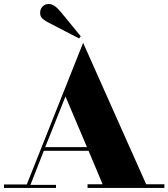

<svg xmlns="http://www.w3.org/2000/svg" viewBox="-75 -927 831 947"><path d="M356.9 -18.1H431.2L361.8 -183.1H141.1L75.2 -15.1H201.2V0H-55.2V-17.1H57.1L238.8 -474.1L335 -715.8L646 -18.1H735.8V0H356.9ZM147.9 -201.2H354L248 -451.2ZM157.2 -819.3Q140.6 -828.6 131.8 -837.9Q123 -847.2 123 -864.3Q123 -882.3 135 -894.8Q147 -907.2 165 -907.2Q180.2 -907.2 194.3 -897.5Q208.5 -887.7 224.1 -869.1L323.2 -748L314.9 -737.3Z"/></svg>

Font: Purple Purse
Style: Regular
Weight: 400
Designer: Astigmatic (AOETI)
Foundry: Astigmatic (AOETI)
Version: Version 1.000